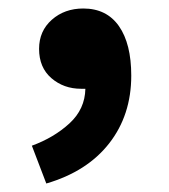

<svg xmlns="http://www.w3.org/2000/svg" viewBox="-20 -216 398 452"><path d="M181 -7H171Q130 -7 101 -32Q72 -57 72 -101Q72 -143 102 -169.5Q132 -196 176 -196Q231 -196 260 -154.5Q289 -113 289 -38Q289 55 237 121.5Q185 188 89 216L55 127Q107 108 143.5 74.5Q180 41 181 -7Z"/></svg>

Font: Nebula Sans Bold
Style: Regular
Weight: 700
Designer: Paul D. Hunt for Adobe (as Source Sans)
Foundry: Nebula Entertainment & Broadcasting LLC
Version: Version 1.010